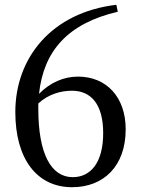

<svg xmlns="http://www.w3.org/2000/svg" viewBox="-20 -768 589 802"><path d="M140 -336C183 -375 234 -389 281 -389C359 -389 411 -334 411 -212C411 -89 359 -28 284 -28C194 -28 140 -124 140 -314ZM466 -748C195 -716 44 -526 44 -300C44 -103 135 14 281 14C413 14 505 -74 505 -228C505 -362 425 -448 306 -448C246 -448 189 -423 143 -376C162 -555 263 -670 472 -719Z"/></svg>

Font: Noto Serif CJK JP Medium
Style: Regular
Weight: 500
Designer: Ryoko NISHIZUKA 西塚涼子 (kana & ideographs); Frank Grießhammer (Latin, Greek & Cyrillic); Wenlong ZHANG 张文龙 (bopomofo); San
Foundry: Adobe Systems Incorporated
Version: Version 1.000;PS 1;hotconv 16.6.53;makeotf.lib2.5.65590